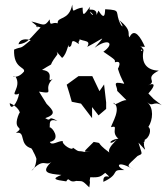

<svg xmlns="http://www.w3.org/2000/svg" viewBox="-20 -768 727 832"><path d="M440 -296V-324L431 -402L411 -373L380 -438H320L269 -401C277 -377 284 -352 291 -327L331 -319L379 -256V-304L407 -268ZM646 -339 623 -363C660 -404 646 -410 621 -398C666 -417 601 -428 668 -462C620 -463 588 -491 603 -555C585 -532 590 -572 600 -541C607 -576 556 -566 608 -565C591 -604 562 -652 541 -606C530 -622 555 -633 497 -681C505 -671 520 -640 504 -660C473 -718 512 -724 436 -728C434 -726 439 -668 407 -722C383 -674 423 -736 361 -725C413 -686 355 -704 371 -740C341 -698 339 -697 338 -735C296 -731 297 -702 293 -748C279 -676 227 -698 230 -667C204 -675 198 -649 195 -684C172 -648 165 -664 116 -675C180 -625 104 -668 156 -649C110 -603 103 -581 60 -576C65 -599 91 -601 113 -594C59 -548 79 -570 41 -553C38 -470 90 -479 84 -458C50 -417 19 -447 48 -435C75 -390 17 -351 58 -360L63 -363C56 -322 26 -282 22 -321C57 -308 72 -277 63 -277C28 -196 93 -225 49 -192C95 -201 59 -142 116 -125C81 -175 127 -111 123 -113C148 -69 135 -61 142 -100C135 -93 143 -44 116 -28C171 -88 177 -44 203 -67C155 -20 187 -15 246 -10C204 7 215 11 267 18C281 -6 276 27 310 16C337 19 332 9 367 44C374 2 365 31 371 0C412 2 416 -3 436 -19C479 20 424 -29 428 20C506 -16 454 -34 519 -31C477 -49 490 -76 563 -31C524 -53 530 -47 576 -92C602 -104 595 -96 580 -150C631 -94 597 -129 605 -150C576 -156 610 -141 607 -162C626 -170 639 -206 623 -218C643 -249 647 -301 618 -325C644 -302 643 -333 681 -312ZM344 -110C318 -117 327 -105 296 -128C295 -112 247 -142 252 -157C230 -157 204 -135 196 -153C247 -163 205 -219 195 -216C198 -228 187 -257 229 -244C181 -272 208 -236 176 -256C224 -273 213 -287 182 -318L149 -371C226 -358 161 -378 208 -426C174 -405 224 -459 162 -465C231 -509 177 -464 227 -530C237 -539 198 -573 249 -517C272 -534 277 -593 278 -564C303 -567 275 -611 322 -577C314 -597 342 -589 307 -612C328 -581 379 -602 358 -565C433 -604 442 -622 390 -561C451 -606 479 -579 428 -544C487 -504 477 -509 478 -498C478 -498 512 -511 491 -470C507 -419 518 -411 518 -405C460 -419 489 -396 488 -374L528 -334C503 -335 474 -303 472 -323C508 -299 464 -233 461 -217C498 -227 457 -197 493 -167C446 -162 450 -132 487 -164C483 -158 444 -126 454 -107C386 -157 431 -145 386 -153C339 -105 338 -112 370 -110Z"/></svg>

Font: Asimov Aggro
Style: Medium
Weight: 500
Designer: Google
Version: Version 2.000980; 2014